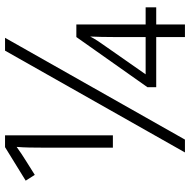

<svg xmlns="http://www.w3.org/2000/svg" viewBox="-16 -738 754 762"><g transform="rotate(-90 361.0 -357.0)"><path d="M137 0 541 -714H592L188 0ZM156 -564Q156 -591 156.5 -617.5Q157 -644 159 -668Q145 -658 131 -648.5Q117 -639 99 -628L48 -596L25 -632L158 -714H205V-286H156ZM595 0V-114H396V-149L595 -431H645V-156H713V-114H645V0ZM447 -156H595V-284Q595 -307 595.5 -330.5Q596 -354 597 -376Q590 -362 578.5 -344.5Q567 -327 556 -312Z"/></g></svg>

Font: Noto Sans Light
Style: Regular
Weight: 300
Designer: Monotype Design Team
Foundry: Monotype Imaging Inc.
Version: Version 2.007